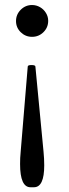

<svg xmlns="http://www.w3.org/2000/svg" viewBox="-20 -520 283 784"><path d="M110.8 -499.5Q128.4 -499.5 143.6 -490.7Q158.7 -481.9 167.7 -467Q176.8 -452.1 176.8 -435.1Q176.8 -407.7 157.5 -388.7Q138.2 -369.6 110.8 -369.6Q84 -369.6 64.7 -388.4Q45.4 -407.2 45.4 -434.1Q45.4 -460.9 64.7 -480.2Q84 -499.5 110.8 -499.5ZM104.5 244.6Q62 244.6 62 149.9Q62 138.2 62.5 125.2Q63 112.3 64.5 98.6L93.3 -248.5Q93.8 -254.4 108.4 -254.4Q124 -254.4 124.5 -248.5L157.7 98.6Q159.2 113.8 159.9 127.9Q160.6 142.1 160.6 155.3Q160.6 244.6 118.7 244.6Z"/></svg>

Font: Parastoo FD
Style: FD
Weight: 400
Foundry: Saber Rastikerdar (saber.rastikerdar@gmail.com)
Version: Version 2.0.1